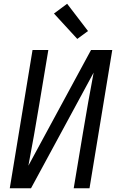

<svg xmlns="http://www.w3.org/2000/svg" viewBox="-20 -1001 640 1021"><path d="M32 0 153 -735H237L188 -441Q175 -361 160.5 -280.5Q146 -200 131 -120L464 -735H577L456 0H372L421 -294Q434 -374 448.5 -454.5Q463 -535 478 -615L145 0ZM391 -794 267 -929 337 -981 448 -836Z"/></svg>

Font: Iosevka Curly Extended
Style: Italic
Weight: 400
Width: 7
Italic angle: -9°
Monospace: yes
Designer: Belleve Invis
Foundry: Belleve Invis
Version: Version 11.1.0; ttfautohint (v1.8.3)